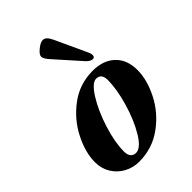

<svg xmlns="http://www.w3.org/2000/svg" viewBox="-212 -781 882 882"><g transform="rotate(-45 229.0 -340.5)"><path d="M10 -128Q10 -192 46.5 -263.5Q83 -335 149 -384Q215 -433 300 -433Q368 -433 408 -395Q448 -357 448 -290Q448 -226 411.5 -154.5Q375 -83 308 -34.5Q241 14 155 14Q117 14 83.5 -4Q50 -22 30 -54.5Q10 -87 10 -128ZM319 -354Q319 -396 285 -396Q258 -396 223 -340Q188 -284 163.5 -206Q139 -128 139 -69Q139 -47 148.5 -36Q158 -25 174 -25Q205 -25 239 -81Q273 -137 296 -215.5Q319 -294 319 -354ZM308 -487 201 -607Q178 -632 178 -646Q178 -659 200 -677Q222 -695 237 -695Q248 -695 256.5 -687Q265 -679 274 -660L347 -502Q351 -494 351 -484Q351 -470 338 -470Q325 -470 308 -487Z"/></g></svg>

Font: EB Garamond
Style: Bold Italic
Weight: 700
Italic angle: -17.2°
Designer: Georg Duffner and Octavio Pardo
Foundry: Georg Duffner
Version: Version 1.000